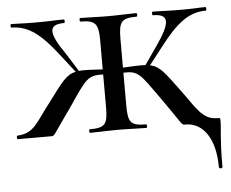

<svg xmlns="http://www.w3.org/2000/svg" viewBox="-44 -437 774 643"><g transform="rotate(-5 343.0 -115.0)"><path d="M675 -12C626 -12 607 -54 561 -116C515 -178 500 -201 467 -208L513 -267C569 -340 611 -374 669 -374C672 -374 672 -386 669 -386C647 -386 629 -384 591 -384C538 -384 523 -386 491 -386C488 -386 488 -374 491 -374C546 -374 547 -346 493 -269L452 -210C433 -211 410 -210 376 -208V-304C376 -362 385 -374 436 -374C440 -374 440 -386 436 -386C411 -386 376 -384 342 -384C308 -384 273 -386 248 -386C244 -386 244 -374 248 -374C299 -374 308 -361 308 -304V-208C271 -210 247 -212 228 -210L191 -269C137 -346 138 -374 193 -374C196 -374 196 -386 193 -386C161 -386 147 -384 93 -384C55 -384 37 -386 16 -386C12 -386 12 -374 16 -374C73 -374 115 -340 171 -267L217 -208C185 -201 169 -178 123 -116C73 -53 62 -14 4 -12C1 -12 1 0 4 0H115C130 0 121 3 192 -96C249 -180 256 -193 308 -191V-81C308 -23 299 -12 247 -12C244 -12 244 0 247 0C274 0 308 -2 342 -2C376 -2 410 0 437 0C440 0 440 -12 437 -12C385 -12 376 -23 376 -81V-191C427 -193 432 -180 492 -96C563 4 553 0 568 0C629 0 667 59 667 152C667 158 679 158 679 152C679 52 686 26 686 0C686 -12 686 -12 675 -12Z"/></g></svg>

Font: Cormorant Infant Book
Style: Regular
Weight: 500
Designer: Christian Thalmann (Catharsis Fonts)
Version: Version 1.000;PS 002.000;hotconv 1.0.88;makeotf.lib2.5.64775